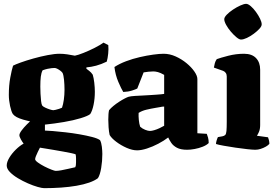

<svg xmlns="http://www.w3.org/2000/svg" viewBox="-20 -780 1450 1000"><path d="M210 200Q199 200 176 193.5Q153 187 125.5 175Q98 163 73 148Q48 133 31.5 116Q15 99 15 82Q15 64 28.5 41.5Q42 19 62.5 -1Q83 -21 103 -32Q96 -41 88.5 -54.5Q81 -68 81 -76Q81 -85 92.5 -100.5Q104 -116 119.5 -131.5Q135 -147 146 -156L214 -140V-100Q226 -100 255 -97.5Q284 -95 320.5 -91Q357 -87 394 -80.5Q431 -74 460 -66.5Q489 -59 501 -50Q508 -37 510.5 -15.5Q513 6 513 22Q513 59 507 95Q501 131 490 148Q473 161 444.5 171Q416 181 378.5 187.5Q341 194 298 197Q255 200 210 200ZM270 110Q282 110 298.5 107Q315 104 334.5 99.5Q354 95 372 91Q374 86 375 81.5Q376 77 376 66Q376 58 376 45.5Q376 33 374 24Q371 22 353 18Q335 14 309.5 9.5Q284 5 258 0.5Q232 -4 212.5 -7Q193 -10 188 -11Q183 -1 177 11Q171 23 167 33.5Q163 44 163 49Q163 56 177.5 66.5Q192 77 211.5 87Q231 97 248 103.5Q265 110 270 110ZM214 -131Q178 -139 149.5 -145Q121 -151 100.5 -157Q80 -163 67 -170Q54 -177 47 -186Q39 -198 32.5 -228Q26 -258 26 -286Q26 -335 33.5 -375.5Q41 -416 48 -438Q59 -444 88 -454.5Q117 -465 154.5 -475.5Q192 -486 228.5 -493Q265 -500 290 -500Q309 -500 330 -497Q351 -494 370 -490Q386 -493 415 -504.5Q444 -516 473.5 -531Q503 -546 519 -558L544 -545Q546 -525 543.5 -500.5Q541 -476 536 -459Q507 -445 481 -438Q455 -431 430 -429V-422Q435 -418 445 -410.5Q455 -403 463 -391Q468 -375 471 -349.5Q474 -324 474 -302Q474 -267 467.5 -235Q461 -203 450 -186Q438 -176 400.5 -164.5Q363 -153 313 -144.5Q263 -136 214 -131ZM258 -206Q261 -206 269.5 -208Q278 -210 287.5 -213Q297 -216 303 -219Q309 -236 312.5 -261Q316 -286 316 -312Q316 -339 313.5 -364Q311 -389 306 -400Q302 -406 294 -412Q286 -418 278 -422Q270 -426 264 -426Q258 -426 248.5 -425Q239 -424 227.5 -421.5Q216 -419 202 -414Q195 -401 192.5 -380.5Q190 -360 190 -329Q190 -313 191 -292Q192 -271 194 -253.5Q196 -236 200 -230Q204 -225 215.5 -219.5Q227 -214 239.5 -210Q252 -206 258 -206Z M694 3Q669 3 639.5 -10Q610 -23 585.5 -41.5Q561 -60 551 -77Q547 -95 545.5 -117.5Q544 -140 544 -157Q544 -173 545 -185.5Q546 -198 548 -206Q557 -217 571 -228.5Q585 -240 600.5 -250Q616 -260 629.5 -267Q643 -274 650 -276Q660 -279 684.5 -280.5Q709 -282 732 -283Q750 -284 766 -285Q782 -286 796 -287Q810 -288 820 -289Q830 -290 835 -291V-390Q816 -401 802.5 -404.5Q789 -408 779 -408Q770 -408 753.5 -406.5Q737 -405 728 -403L695 -319Q688 -315 668 -308.5Q648 -302 622 -301Q612 -317 596.5 -353Q581 -389 576 -431Q602 -448 636.5 -461Q671 -474 708 -482.5Q745 -491 778 -495.5Q811 -500 832 -500Q864 -500 895 -486Q926 -472 951.5 -451Q977 -430 992.5 -407.5Q1008 -385 1008 -368V-86L1057 -83Q1060 -76 1063.5 -63.5Q1067 -51 1067 -35Q1056 -24 1036 -16Q1016 -8 994 -4Q972 0 955 0Q921 0 901.5 -10.5Q882 -21 872 -36Q862 -51 856 -64Q834 -47 804.5 -31.5Q775 -16 745.5 -6.5Q716 3 694 3ZM761 -98Q770 -98 783.5 -102Q797 -106 811 -112.5Q825 -119 835 -125V-225Q825 -225 815 -222.5Q805 -220 789 -218Q765 -214 742 -208.5Q719 -203 702 -192Q701 -176 703 -155.5Q705 -135 710 -120Q721 -110 736 -104Q751 -98 761 -98Z M1310 0Q1297 0 1268.5 -3Q1240 -6 1206.5 -11Q1173 -16 1145 -21Q1117 -26 1105 -30Q1105 -37 1108 -47.5Q1111 -58 1115 -66L1138 -70Q1148 -72 1153 -77Q1158 -82 1159.5 -98Q1161 -114 1161 -147V-382Q1161 -393 1155.5 -400.5Q1150 -408 1142 -411L1094 -428Q1096 -440 1099 -451Q1102 -462 1109 -472Q1128 -479 1168.5 -489.5Q1209 -500 1251 -500Q1292 -500 1313.5 -477.5Q1335 -455 1335 -417V-129Q1335 -107 1328.5 -92.5Q1322 -78 1318 -73L1376 -65Q1378 -60 1380.5 -50.5Q1383 -41 1383 -31Q1378 -24 1365 -16.5Q1352 -9 1337.5 -4.5Q1323 0 1310 0ZM1235 -574Q1226 -574 1211.5 -586Q1197 -598 1182.5 -615Q1168 -632 1158 -650Q1148 -668 1148 -680Q1148 -690 1161 -703.5Q1174 -717 1193.5 -730Q1213 -743 1232 -751.5Q1251 -760 1262 -760Q1272 -760 1286 -748Q1300 -736 1313 -718Q1326 -700 1334.5 -682.5Q1343 -665 1343 -653Q1343 -643 1331 -630Q1319 -617 1301.5 -604Q1284 -591 1266 -582.5Q1248 -574 1235 -574Z"/></svg>

Font: Texturina 12pt Black
Style: Regular
Weight: 900
Designer: Guillermo Torres Carreño
Foundry: Omnibus-Type
Version: Version 1.002